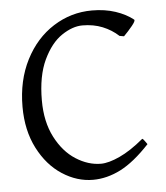

<svg xmlns="http://www.w3.org/2000/svg" viewBox="-49 -674 634 733"><g transform="rotate(-5 268.0 -307.5)"><path d="M34.2 -286.1Q34.2 -387.2 74.2 -465.6Q114.3 -543.9 182.1 -586.9Q250 -629.9 330.1 -629.9Q379.4 -629.9 419.9 -616.5Q460.4 -603 487.8 -581.1Q492.7 -577.1 476.8 -557.6Q460.9 -538.1 443.8 -521L426.8 -523.9Q400.4 -548.3 365.7 -562.3Q331.1 -576.2 289.1 -576.2Q251 -576.2 209.5 -548.3Q168 -520.5 138.9 -459.2Q109.9 -397.9 109.9 -304.2Q109.9 -222.2 140.4 -163.1Q170.9 -104 218 -74Q265.1 -43.9 314 -43.9Q343.3 -43.9 386 -63.5Q428.7 -83 479 -125Q483.4 -123 489.5 -113.8Q495.6 -104.5 497.1 -103Q437.5 -39.1 384.8 -12.2Q332 14.6 278.8 14.6Q217.3 14.6 160.9 -22Q104.5 -58.6 69.3 -127.2Q34.2 -195.8 34.2 -286.1Z"/></g></svg>

Font: David Libre
Style: Regular
Weight: 400
Version: Version 1.000